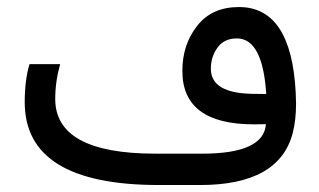

<svg xmlns="http://www.w3.org/2000/svg" viewBox="-20 -530 915 550"><path d="M138.2 -246.6Q138.2 -89.8 425.8 -89.8H559.1Q735.8 -89.8 741.7 -174.3L707.5 -173.8Q502 -173.8 502.4 -327.1Q502.4 -402.3 544.9 -456.1Q586.9 -509.8 664.1 -509.8Q814.5 -510.3 827.1 -264.6Q827.6 -250.5 828.1 -232.9Q828.1 -186 818.4 -148.4Q779.3 0 553.7 0H435.1Q50.8 0 50.8 -237.3Q50.8 -300.8 64.5 -346.2H152.3Q138.2 -296.4 138.2 -246.6ZM742.7 -260.7Q732.4 -420.4 658.2 -419.9Q622.1 -419.9 603 -393.6Q584 -367.2 584 -333Q584 -263.2 703.1 -261.2Q723.1 -260.7 742.7 -260.7Z"/></svg>

Font: Dirooz
Style: Regular
Weight: 400
Foundry: DejaVu fonts team - Redesigned by Saber Rastikerdar
Version: Version 0.2.1